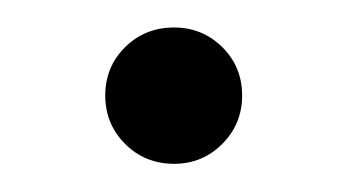

<svg xmlns="http://www.w3.org/2000/svg" viewBox="-20 -413 251 139"><path d="M106 -294.4Q85 -294.4 70.6 -308.8Q56.2 -323.2 56.2 -343.8Q56.2 -364.7 70.6 -378.9Q85 -393.1 106 -393.1Q126.5 -393.1 140.9 -378.9Q155.3 -364.7 155.3 -343.8Q155.3 -323.2 140.9 -308.8Q126.5 -294.4 106 -294.4Z"/></svg>

Font: Inter Display Light
Style: Regular
Weight: 300
Designer: Rasmus Andersson
Foundry: rsms
Version: Version 4.000;git-a52131595